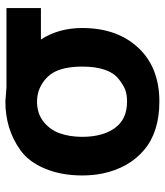

<svg xmlns="http://www.w3.org/2000/svg" viewBox="30 -620 603 702"><g transform="rotate(-90 331.0 -269.5)"><path d="M310.1 -550.8Q315.9 -550.8 336.4 -548.8Q356.9 -546.9 361.8 -546.9H651.9V-420.9H537.1Q579.1 -356 579.1 -270Q579.1 -143.1 507.8 -65.9Q435.5 12.2 310.1 12.2Q199.2 12.2 133.1 -43.7Q66.9 -99.6 46.9 -196.8Q40 -230.5 40 -270Q40 -345.7 64.7 -405.5Q89.4 -465.3 132.8 -496.1Q209 -550.8 310.1 -550.8ZM181.2 -270Q181.2 -195.8 213.1 -150.9Q245.1 -106 310.1 -106Q336.9 -106 354.2 -113Q371.6 -120.1 392.1 -136.2Q438 -172.4 438 -270Q438 -358.9 399.9 -397Q361.8 -435.1 310.1 -435.1Q267.1 -435.1 237.3 -411.9Q207.5 -388.7 194.3 -352.3Q181.2 -315.9 181.2 -270Z"/></g></svg>

Font: Miedinger*
Style: Bold
Weight: 700
Version: Version 001.000